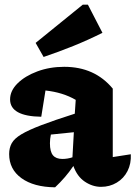

<svg xmlns="http://www.w3.org/2000/svg" viewBox="-20 -787 578 819"><path d="M215 12Q124 11 71.5 -27Q19 -65 19 -130Q19 -156 30 -176Q41 -196 71 -214Q101 -232 156 -253Q211 -274 299 -302L303 -361Q248 -393 174 -401L156 -289Q23 -291 23 -363Q23 -400 55 -431.5Q87 -463 139.5 -482.5Q192 -502 254 -502Q384 -502 461 -409V-117L538 -129Q540 -89 524 -57.5Q508 -26 478 -8Q448 10 411 10Q375 10 342 -12Q309 -34 293 -79Q260 -30 215 12ZM193 -176Q193 -140 206 -124.5Q219 -109 246 -109Q268 -109 289 -116L295 -223L197 -213Q193 -194 193 -176ZM166 -544 132 -604 333 -767H355L417 -647Q355 -616 293 -591Q231 -566 166 -544Z"/></svg>

Font: Piazzolla ExtraBold
Style: Regular
Weight: 800
Designer: Juan Pablo del Peral
Foundry: Huerta Tipografica
Version: Version 1.330